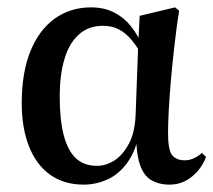

<svg xmlns="http://www.w3.org/2000/svg" viewBox="-20 -488 579 521"><path d="M207 13Q154 13 116.5 -13.5Q79 -40 59 -90Q39 -140 39 -208Q39 -291 62.5 -349Q86 -407 128.5 -437.5Q171 -468 227 -468Q263 -468 290 -454Q317 -440 336 -416Q355 -392 367 -361H379L370 -330Q354 -359 338 -378.5Q322 -398 303 -408Q284 -418 259 -418Q220 -418 193.5 -394Q167 -370 154.5 -326.5Q142 -283 142 -227Q142 -163 153 -121Q164 -79 186 -58.5Q208 -38 243 -38Q268 -38 291 -53Q314 -68 330 -98.5Q346 -129 348 -176L355 -366L359 -445L455 -468L466 -459Q459 -414 453.5 -366Q448 -318 444 -273Q440 -228 438 -190Q436 -152 436 -126Q436 -80 447.5 -66.5Q459 -53 481 -53Q494 -53 506 -58.5Q518 -64 528 -73L539 -62Q527 -30 500.5 -8.5Q474 13 440 13Q411 13 390 0.5Q369 -12 359 -43.5Q349 -75 349 -132L360 -137Q350 -81 326.5 -48Q303 -15 271.5 -1Q240 13 207 13Z"/></svg>

Font: Source Serif 4 60pt SemiBold
Style: Regular
Weight: 600
Version: Version 4.004;hotconv 1.0.116;makeotfexe 2.5.65601